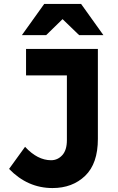

<svg xmlns="http://www.w3.org/2000/svg" viewBox="-20 -947 596 973"><path d="M112 -565V-699H476V-243Q476 -118 411.5 -56Q347 6 246 6Q120 6 26 -91L107 -203Q170 -135 239 -135Q272 -135 295.5 -160.5Q319 -186 319 -237V-565ZM214 -769H91L204 -927H391L504 -769H381L297 -850Z"/></svg>

Font: Montreal
Style: Bold
Weight: 700
Designer: Julieta Ulanovsky, usr_local_share
Foundry: Julieta Ulanovsky, usr_local_share
Version: Version 2.001